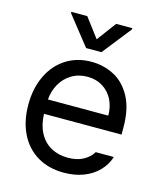

<svg xmlns="http://www.w3.org/2000/svg" viewBox="-113 -826 778 920"><g transform="rotate(15 276.5 -366.0)"><path d="M42 -260.7Q42 -341.8 72 -404.5Q102.1 -467.3 156.5 -502.2Q210.9 -537.1 282.2 -537.1Q342.3 -537.1 394 -510.5Q445.8 -483.9 478.3 -424.6Q510.7 -365.2 510.7 -272.5V-237.3H126Q127.9 -182.1 148.9 -143.1Q169.9 -104 206.3 -83.7Q242.7 -63.5 290 -63.5Q335 -63.5 366 -80.3Q397 -97.2 413.1 -124H502.9Q490.2 -84 460.7 -53.5Q431.2 -22.9 387.5 -6.1Q343.8 10.7 290 10.7Q214.4 10.7 158.2 -22.9Q102.1 -56.6 72 -118.2Q42 -179.7 42 -260.7ZM425.8 -308.6Q425.8 -353 408 -387.9Q390.1 -422.9 357.4 -442.9Q324.7 -462.9 282.2 -462.9Q237.8 -462.9 203.4 -441.9Q168.9 -420.9 149.2 -385.5Q129.4 -350.1 126.5 -308.6ZM277.3 -647.5 348.6 -743.2H428.7V-737.3L315.4 -593.8H239.3L126 -737.3V-743.2H205.1Z"/></g></svg>

Font: Pretendard Std
Style: Regular
Weight: 400
Designer: Base glyphs from Inter by Rasmus Andersson; Hangeul glyphs from Noto Sans CJK(Source Han Sans) by Jang Soo-young and Kan
Foundry: Kil Hyung-jin
Version: Version 1.309